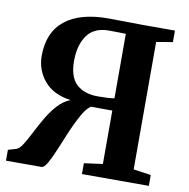

<svg xmlns="http://www.w3.org/2000/svg" viewBox="-82 -826 892 906"><g transform="rotate(10 363.5 -372.5)"><path d="M5.5 0V-52L43 -63Q58 -67 73.5 -91.5Q89 -116 106.8 -151Q124.5 -186 146 -223.2Q167.5 -260.5 194.5 -290.8Q221.5 -321 255.5 -334.5Q171.5 -346 128.5 -397.5Q85.5 -449 85.5 -516.5Q85.5 -629.5 157.5 -687.2Q229.5 -745 365 -745Q416 -745 450.5 -744Q485 -743 528.5 -743H684V-688L606 -674.5V-64L690 -52V0H369.5V-52L458.5 -64V-320Q429 -320 403.8 -320Q378.5 -320 356 -320.5Q335 -306.5 314.5 -270Q294 -233.5 274.5 -187.8Q255 -142 237.5 -99Q220 -56 204.2 -28Q188.5 0 176 0ZM380 -374Q405 -374 426.8 -375.2Q448.5 -376.5 458.5 -379V-687.5Q419.5 -689 377 -689Q306.5 -689 273.2 -642.2Q240 -595.5 240 -519Q240 -442.5 277 -408.2Q314 -374 380 -374Z"/></g></svg>

Font: Merriweather Text Regular
Style: Bold
Weight: 700
Designer: Eben Sorkin
Foundry: Eben Sorkin
Version: Version 2.100; ttfautohint (v1.7.19-72a1) -l 8 -r 50 -G 200 